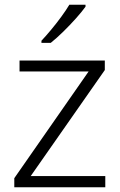

<svg xmlns="http://www.w3.org/2000/svg" viewBox="-20 -786 503 806"><path d="M422 0H40V-38L352 -486H62V-532H420V-492L109 -47H422ZM339 -766V-758Q324 -737 299 -709Q274 -681 246 -653.5Q218 -626 193 -606H154V-615Q172 -634 194.5 -661Q217 -688 237.5 -716Q258 -744 271 -766Z"/></svg>

Font: Noto Sans Cherokee Light
Style: Regular
Weight: 300
Designer: Monotype Design Team
Foundry: Monotype Imaging Inc.
Version: Version 2.001; ttfautohint (v1.8.4.7-5d5b)